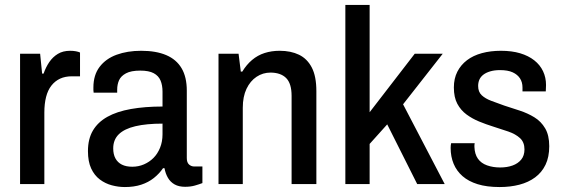

<svg xmlns="http://www.w3.org/2000/svg" viewBox="-20 -743 2271 775"><path d="M61 0V-526H142L150 -446H156Q165 -472 179 -492.5Q193 -513 213.5 -525.5Q234 -538 263 -538Q276 -538 286.5 -536Q297 -534 303 -531V-435H270Q243 -435 222.5 -425.5Q202 -416 187.5 -397.5Q173 -379 166 -351.5Q159 -324 159 -289V0Z M484 12Q458 12 431.5 5Q405 -2 383 -18.5Q361 -35 348 -63Q335 -91 335 -133Q335 -182 355 -216Q375 -250 413.5 -271.5Q452 -293 508.5 -303Q565 -313 636 -313V-373Q636 -399 628 -418Q620 -437 600.5 -447.5Q581 -458 546 -458Q509 -458 488.5 -447Q468 -436 460.5 -419Q453 -402 453 -381V-369H358Q357 -374 357 -379Q357 -384 357 -390Q357 -440 382 -473Q407 -506 450.5 -522Q494 -538 550 -538Q610 -538 651 -520.5Q692 -503 713 -467.5Q734 -432 734 -377V-105Q734 -87 743 -79Q752 -71 764 -71H797V-4Q784 1 766.5 6Q749 11 727 11Q702 11 685 1.5Q668 -8 658 -25Q648 -42 644 -64H638Q623 -42 601 -24.5Q579 -7 550 2.5Q521 12 484 12ZM514 -70Q539 -70 561 -79.5Q583 -89 599.5 -105.5Q616 -122 626 -146.5Q636 -171 636 -201V-244Q571 -244 526.5 -233.5Q482 -223 459.5 -201Q437 -179 437 -144Q437 -120 446 -103.5Q455 -87 472 -78.5Q489 -70 514 -70Z M862 0V-526H943L952 -454H958Q975 -482 997.5 -501Q1020 -520 1048 -529Q1076 -538 1109 -538Q1154 -538 1187 -522Q1220 -506 1238.5 -470.5Q1257 -435 1257 -375V0H1157V-356Q1157 -381 1151.5 -399Q1146 -417 1135 -428Q1124 -439 1108 -444.5Q1092 -450 1072 -450Q1041 -450 1015.5 -433Q990 -416 975 -384.5Q960 -353 960 -308V0Z M1374 0V-723H1472V-290L1654 -526H1767L1607 -322L1775 0H1664L1543 -241L1472 -162V0Z M1997 12Q1945 12 1908 0.5Q1871 -11 1847 -32Q1823 -53 1811 -82Q1799 -111 1799 -146Q1799 -151 1799.5 -156Q1800 -161 1801 -165H1896Q1895 -161 1895 -157.5Q1895 -154 1895 -150Q1896 -121 1909 -102.5Q1922 -84 1946 -75.5Q1970 -67 1999 -67Q2027 -67 2049 -75Q2071 -83 2084 -99Q2097 -115 2097 -140Q2097 -169 2079 -185.5Q2061 -202 2032 -212Q2003 -222 1971 -232Q1942 -241 1914 -252.5Q1886 -264 1863 -281Q1840 -298 1826 -324Q1812 -350 1812 -390Q1812 -426 1826 -453.5Q1840 -481 1865 -500Q1890 -519 1925 -528.5Q1960 -538 2002 -538Q2046 -538 2079.5 -528Q2113 -518 2136.5 -499.5Q2160 -481 2172 -455.5Q2184 -430 2184 -400Q2184 -393 2183.5 -386Q2183 -379 2183 -374H2089V-390Q2089 -411 2079 -426.5Q2069 -442 2049.5 -451Q2030 -460 1998 -460Q1976 -460 1959 -455Q1942 -450 1931 -441.5Q1920 -433 1915 -421.5Q1910 -410 1910 -396Q1910 -372 1924.5 -358.5Q1939 -345 1963 -336Q1987 -327 2015 -317Q2046 -307 2078 -296.5Q2110 -286 2137 -269.5Q2164 -253 2180.5 -225Q2197 -197 2197 -153Q2197 -109 2182 -78Q2167 -47 2140 -27Q2113 -7 2076.5 2.5Q2040 12 1997 12Z"/></svg>

Font: Archivo SemiCondensed Medium
Style: Regular
Weight: 500
Width: 4
Designer: Hector Gatti
Foundry: Omnibus-Type
Version: Version 2.001